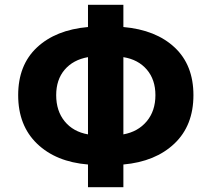

<svg xmlns="http://www.w3.org/2000/svg" viewBox="-20 -759 885 803"><path d="M348 -71Q214 -82 135 -158Q56 -234 56 -361Q56 -487 134.5 -560.5Q213 -634 348 -646V-739H496V-646Q632 -634 710.5 -560.5Q789 -487 789 -361Q789 -234 709.5 -158.5Q630 -83 496 -71V24H348ZM348 -197V-520Q286 -509 250.5 -467.5Q215 -426 215 -361Q215 -295 250.5 -251.5Q286 -208 348 -197ZM630 -361Q630 -426 594 -468Q558 -510 496 -520V-197Q557 -208 593.5 -251.5Q630 -295 630 -361Z"/></svg>

Font: Nebula Sans Bold
Style: Regular
Weight: 700
Designer: Paul D. Hunt for Adobe (as Source Sans)
Foundry: Nebula Entertainment & Broadcasting LLC
Version: Version 1.010